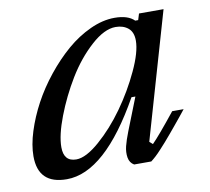

<svg xmlns="http://www.w3.org/2000/svg" viewBox="-64 -581 724 662"><g transform="rotate(-10 298.0 -250.0)"><path d="M356 -116.2 400.9 -230H387.2Q252.9 9.8 119.1 9.8Q19 9.8 19 -87.9Q19 -127 33.9 -174.1Q48.8 -221.2 73.7 -267.6Q98.6 -314 134 -358.2Q169.4 -402.3 208.3 -435.8Q247.1 -469.2 291.3 -489.5Q335.4 -509.8 377 -509.8Q423.8 -509.8 445.8 -487.8H456.1L462.9 -509.8H548.8L420.9 -67.9L432.1 -58.1Q456.5 -82.5 517.1 -158.2H557.1Q554.2 -154.3 538.1 -134.5Q522 -114.7 516.1 -107.7Q510.3 -100.6 495.8 -83.3Q481.4 -65.9 473.4 -57.1Q465.3 -48.3 453.9 -35.6Q442.4 -22.9 433.3 -14.6Q424.3 -6.3 416 0H356Q340.8 -8.8 337.6 -27.6Q334.5 -46.4 339.6 -66.9Q344.7 -87.4 356 -116.2ZM119.1 -102.1Q119.1 -51.8 163.1 -51.8Q196.8 -51.8 245.1 -94Q293.5 -136.2 335 -194.3Q376.5 -252.4 406.2 -316.2Q436 -379.9 436 -419.9Q436 -449.7 418.7 -463.9Q401.4 -478 375 -478Q335.4 -478 288.3 -435.3Q241.2 -392.6 204.8 -332.8Q168.5 -272.9 143.8 -208.5Q119.1 -144 119.1 -102.1Z"/></g></svg>

Font: Happy Times at the IKOB New Game Plus Edition
Style: Italic
Weight: 400
Italic angle: -16°
Designer: Lucas Le Bihan
Foundry: Lucas Le Bihan
Version: Version 1.000;PS 1.0;hotconv 1.0.88;makeotf.lib2.5.647800